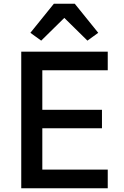

<svg xmlns="http://www.w3.org/2000/svg" viewBox="-20 -1010 663 1030"><path d="M269 -990H381L507 -834L449 -792L325 -914L201 -792L143 -834ZM558 -100V0H94V-733H558V-633H207V-421H527V-322H207V-100Z"/></svg>

Font: IBM Plex Sans JP Medm
Style: Regular
Weight: 500
Designer: Mike Abbink; Paul van der Laan; Pieter van Rosmalen; Wujin Sim; Yejin Wi; Jinhee Kim; Boomi Park; Yona Kim; Kichan Ma
Foundry: Sandoll Inc.
Version: Version 1.002